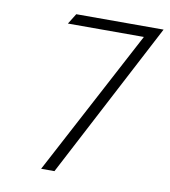

<svg xmlns="http://www.w3.org/2000/svg" viewBox="-67 -624 592 667"><g transform="rotate(10 228.5 -290.0)"><path d="M126 -528H394L122 -15H169L457 -565H149Z"/></g></svg>

Font: Charger Sport
Style: HLNrwObl
Weight: 100
Designer: Jasper
Foundry: Cannot Into Space Fonts
Version: Version 1.1